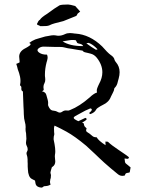

<svg xmlns="http://www.w3.org/2000/svg" viewBox="-20 -850 644 870"><path d="M169.9 -436.5Q187 -432.6 189.9 -419.9L192.9 -409.2L195.8 -398.9Q198.2 -390.6 198.2 -383.3Q198.2 -380.4 197.8 -377.9V-375.5Q197.8 -371.1 200.7 -366.2L203.6 -360.8L207.5 -355.5Q210.4 -351.6 216.3 -349.6L222.2 -348.6L227.5 -347.7Q233.4 -347.2 240.2 -343.3Q246.1 -339.8 251 -339.8Q256.3 -339.8 261.2 -343.3Q269.5 -349.6 278.8 -349.6Q281.7 -349.6 284.7 -349.1H291L297.9 -351.6Q340.3 -368.2 387.7 -409.7L394.5 -416L402.3 -421.9Q410.6 -428.2 419.4 -430.7Q418.5 -435.1 418.5 -439Q418.5 -446.3 421.4 -452.6L424.8 -460.9L428.7 -469.2Q443.8 -496.6 443.8 -522.5Q443.8 -556.6 418.5 -588.4Q406.7 -603 390.6 -606.9L378.9 -609.9L366.2 -612.8Q358.4 -614.3 354 -620.6L329.6 -624.5L304.2 -628.9L287.6 -631.3L270.5 -635.3Q264.2 -637.2 252.9 -637.2H233.9L179.7 -638.7H177.7Q167 -638.7 158.2 -633.3Q149.9 -627.9 149.9 -622.6Q149.9 -616.7 158.7 -610.8Q170.9 -602.5 190.4 -602.5H192.9Q195.8 -596.7 195.8 -589.4Q195.8 -586.9 195.3 -584L193.4 -575.2L190.9 -566.9Q183.6 -538.1 183.6 -513.2V-505.4L184.6 -497.6L185.1 -489.3Q185.1 -480 182.1 -474.6Q176.8 -465.3 176.8 -455.6Q176.8 -451.7 177.7 -447.3Q178.2 -446.3 178.2 -444.8Q178.2 -439.5 169.9 -436.5ZM381.3 -655.8 371.1 -653.8Q395.5 -635.3 415 -624.5L422.4 -626.5Q400.4 -649.9 381.3 -655.8ZM344.7 -650.9 336.4 -652.8Q332 -653.8 330.1 -655.3Q327.6 -660.6 323.7 -667.5Q316.9 -668.9 309.6 -668.9Q301.8 -668.9 293.5 -667.5L278.3 -665L263.7 -662.6Q295.9 -641.1 354.5 -641.1H356.9Q354 -647.9 344.7 -650.9ZM418 -228Q425.8 -212.9 458.5 -191.9L458 -196.8V-200.7L457.5 -208.5L467.3 -208L468.8 -207.5L469.7 -207Q485.4 -191.9 515.6 -171.9L540 -155.3Q554.2 -146 563.5 -138.2L564 -137.7V-136.2Q563 -130.4 557.1 -130.4L551.8 -130.9L546.4 -131.8L545.4 -131.3L543.9 -130.9L545.4 -125L545.9 -119.1Q546.4 -111.8 551.8 -107.9L561.5 -100.1L571.8 -91.3L569.8 -80.6L567.9 -69.3Q565.9 -67.9 562.5 -67.4L556.2 -66.4Q547.9 -64.9 546.9 -58.1Q546.9 -55.2 543.5 -54.2L535.6 -53.2H533.7Q522.9 -53.2 513.2 -61.5L482.4 -86.9L452.6 -112.8L432.1 -131.8L411.6 -151.4Q386.2 -175.8 370.1 -189.9Q319.3 -232.4 281.2 -253.4Q271.5 -259.3 255.4 -267.1L241.7 -273.9L227.1 -280.8Q225.1 -274.9 224.6 -268.6L225.1 -256.3V-252L225.6 -247.6Q226.1 -245.1 226.1 -242.7Q226.1 -240.7 225.6 -238.8Q223.1 -231.4 223.1 -222.7V-217.8L227.1 -197.3Q230.5 -178.2 230.5 -164.6Q230.5 -155.8 229 -148.9Q228.5 -146 228.5 -141.6Q228.5 -136.2 229.5 -128.9Q230.5 -123.5 230.5 -119.1Q230.5 -102.1 217.8 -94.2Q216.3 -93.3 214.8 -91.8L213.9 -88.4L211.9 -82L210 -75.2Q208.5 -70.8 208.5 -67.4Q208.5 -64.5 209.5 -62.5Q210.9 -59.1 210.9 -54.7Q210.9 -52.2 210.4 -49.8L210 -43.5L208 -37.6Q206.5 -31.2 206.5 -25.9Q206.5 -18.6 209.5 -14.2Q203.1 -9.3 194.8 -7.8L187 -6.8L180.7 -6.3L177.2 -4.9L174.3 -2.4Q171.4 0 167.5 0H166.5Q146 -2 141.6 -15.6L140.1 -23.4L138.7 -31.7L124.5 -39.1Q115.7 -43.5 111.3 -55.2Q106.9 -65.9 106.4 -81.5L105.5 -95.2V-108.4L105 -118.2V-127.9Q104.5 -139.6 101.6 -147.5Q100.1 -151.4 100.1 -154.8Q100.1 -159.7 102.5 -163.1Q105.5 -168 105.5 -173.8Q105.5 -181.2 100.6 -190.4Q97.7 -195.8 97.7 -203.1Q97.7 -207 98.6 -211.9Q99.6 -215.8 99.6 -221.2Q99.6 -225.1 99.1 -229L98.6 -237.8L98.1 -246.1L96.2 -256.3Q95.7 -262.2 95.7 -266.1Q96.2 -270 96.2 -273.9Q96.2 -286.1 92.8 -296.9Q88.4 -311.5 87.9 -332.5L87.4 -350.1L86.4 -367.7L84 -429.7V-433.6Q84 -435.5 83 -436Q76.7 -439 76.7 -446.8V-456.1Q75.2 -459.5 72.3 -461.9Q70.8 -462.4 70.8 -464.8L71.3 -468.3Q72.8 -475.1 72.8 -483.4Q72.8 -492.2 70.8 -502.4L66.4 -519.5L60.5 -536.1L57.6 -548.3L53.7 -560.5L68.4 -566.9L68.8 -569.3V-571.3L67.9 -582.5L66.9 -593.3Q66.9 -617.7 95.7 -631.8Q105 -636.7 113.3 -642.6Q118.7 -646.5 118.7 -649.4Q118.7 -652.8 112.3 -655.3Q123.5 -664.6 140.1 -671.4L156.2 -676.3L171.4 -680.7L184.6 -684.6L198.7 -687Q213.4 -690.4 223.6 -690.4Q229 -690.4 232.9 -689.5Q238.8 -688 245.1 -688Q259.3 -688 274.4 -695.3Q284.2 -700.2 297.4 -700.2Q303.7 -700.2 310.5 -699.2L316.4 -698.2L321.8 -697.8Q387.2 -693.4 442.9 -639.6L464.4 -616.2Q475.1 -605.5 481.4 -601.1Q496.6 -591.3 499 -579.1Q500.5 -573.7 504.9 -568.8Q522 -549.3 522 -522.9Q522 -509.3 517.6 -493.7L514.6 -482.9L511.7 -471.7Q507.8 -459.5 499.5 -451.7Q497.6 -450.2 497.6 -447.3Q497.1 -439.9 491.2 -429.2L482.4 -411.6Q473.6 -387.2 445.8 -374.5Q435.5 -369.6 423.3 -361.3Q418 -357.9 415 -352.5Q409.2 -340.3 389.6 -333Q384.3 -335 384.3 -337.4Q384.3 -338.9 386.2 -340.3L389.6 -343.3L392.6 -346.2Q396 -350.1 396 -353.5Q396 -355.5 393.6 -357.4Q391.1 -358.9 389.6 -358.9Q388.7 -358.9 388.2 -358.4Q374 -352.5 366.2 -348.6L321.3 -324.2Q314 -320.3 314 -315.9Q314 -313 318.8 -309.6L327.1 -304.7L335 -300.8Q353 -309.1 366.7 -315.9Q372.1 -314 372.6 -311V-310.5Q372.6 -308.6 370.1 -306.2L364.7 -302.2L359.9 -298.8L360.4 -299.3L352.1 -294.9L359.9 -290.5L360.4 -285.6L361.8 -280.8Q363.8 -275.4 368.2 -272.5Q370.1 -271 371.1 -269.5Q372.6 -267.6 372.6 -267.1Q370.1 -263.2 370.1 -259.8Q370.1 -255.9 373 -252.9Q375 -251 379.4 -248.5L386.2 -244.1L397.9 -234.4Q404.3 -228 416 -228ZM152.3 -736.3Q148.9 -736.8 147.9 -740.2Q147.9 -743.2 148.4 -744.6L149.9 -745.6Q153.8 -756.8 161.1 -760.7Q167 -771 193.8 -787.6Q233.4 -816.9 249.5 -825.7Q257.8 -829.6 288.6 -829.6Q296.4 -829.6 320.8 -822.8Q324.2 -819.8 337.9 -803.7L343.3 -797.4Q338.4 -793.9 333.7 -790Q329.1 -786.1 329.1 -782.2Q329.1 -780.3 323.2 -776.9Q312.5 -772.5 267.1 -754.4Q217.8 -742.7 208.3 -737.3Q198.7 -731.9 184.6 -731.9L163.1 -731.4Q154.8 -736.3 152.3 -736.3Z"/></svg>

Font: Kurland
Style: Regular
Weight: 400
Designer: GGBot
Version: 0.22